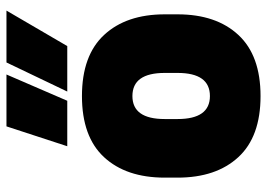

<svg xmlns="http://www.w3.org/2000/svg" viewBox="-137 -683 834 600"><g transform="rotate(-90 280.0 -383.0)"><path d="M24.9 -245.1V-285.2Q24.9 -405.8 88.9 -474.9Q152.8 -543.9 279.8 -543.9Q406.7 -543.9 470.9 -474.6Q535.2 -405.3 535.2 -285.2V-245.1Q535.2 -124.5 470.9 -55.2Q406.7 14.2 279.8 14.2Q152.8 14.2 88.9 -55.2Q24.9 -124.5 24.9 -245.1ZM279.8 -144Q352.1 -144 352.1 -245.1V-285.2Q352.1 -386.2 279.8 -386.2Q208 -386.2 208 -285.2V-245.1Q208 -144 279.8 -144ZM384.8 -779.8H546.9L436 -589.8H293.9ZM185.1 -779.8H347.2L265.1 -589.8H123Z"/></g></svg>

Font: Cooper Hewitt
Style: Heavy
Weight: 713
Designer: Village Type and Design LLC
Foundry: Cooper Hewitt Smithsonian Design Museum
Version: 1.000